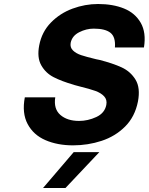

<svg xmlns="http://www.w3.org/2000/svg" viewBox="-20 -710 743 959"><path d="M104 -224H256Q247 -166 281.5 -136Q316 -106 375 -106Q419 -106 461 -125.5Q503 -145 511 -186Q516 -212 500 -229Q484 -246 456 -256Q428 -266 379 -278Q366 -282 353 -285L347 -287Q288 -304 248 -324.5Q208 -345 186 -384Q164 -423 176 -484Q189 -551 234.5 -597.5Q280 -644 342.5 -667Q405 -690 470 -690Q544 -690 599.5 -667.5Q655 -645 683 -596Q711 -547 699 -473H554Q558 -525 532 -546Q506 -567 448 -567Q411 -567 375.5 -549Q340 -531 333 -496Q329 -473 344.5 -458Q360 -443 385.5 -434.5Q411 -426 461 -414L476 -411Q543 -394 587.5 -373.5Q632 -353 657 -312Q682 -271 669 -203Q654 -127 605 -78Q556 -29 487.5 -6.5Q419 16 345 16Q267 16 207 -10Q147 -36 118 -90.5Q89 -145 104 -224ZM348 50H476L307 229H195Z"/></svg>

Font: Teachers[wght] Italic
Style: Regular
Weight: 400
Designer: Alfredo Marco Pradil & Chank Diesel
Version: Version 1.000;Glyphs 3.1.2 (3151)